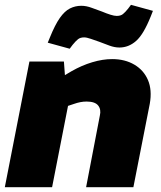

<svg xmlns="http://www.w3.org/2000/svg" viewBox="-20 -776 669 796"><path d="M0 0 102 -521H245L252 -425L211 -442L277 -481Q319 -505 362.5 -518Q406 -531 445 -531Q498 -531 537 -508Q576 -485 593.5 -444Q611 -403 601 -346L533 0H337L394 -297Q400 -322 387 -338.5Q374 -355 339 -355Q326 -355 313 -352.5Q300 -350 286 -345L262 -337L196 0ZM269 -574 178 -599 187 -621Q208 -673 228 -701.5Q248 -730 270 -741Q292 -752 317 -752Q338 -752 360.5 -743.5Q383 -735 403 -728Q422 -720 438 -715Q454 -710 464 -710Q480 -710 489.5 -717.5Q499 -725 511 -740L523 -756L614 -731L605 -708Q575 -633 544 -606Q513 -579 475 -579Q455 -579 433.5 -587Q412 -595 391 -603Q374 -609 356.5 -615Q339 -621 329 -621Q313 -621 303.5 -613.5Q294 -606 281 -590Z"/></svg>

Font: REM ExtraBold
Style: Italic
Weight: 800
Italic angle: -11°
Designer: Octavio Pardo
Foundry: Ashler Design
Version: Version 1.005;gftools[0.9.28]